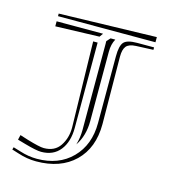

<svg xmlns="http://www.w3.org/2000/svg" viewBox="-82 -596 557 632"><g transform="rotate(15 196.5 -280.0)"><path d="M262.2 -205.6V-432.6Q262.2 -468.8 273.2 -481.2Q284.2 -493.7 318.8 -493.7H376V-485.4L317.4 -482.9Q293.5 -481.9 284.4 -470.9Q275.4 -460 275.4 -435.5V-433.6L277.3 -205.6Q277.3 -124.5 229 -77.6Q180.7 -30.8 97.7 -30.8Q66.4 -30.8 35.6 -41L12.2 -48.3L14.6 -56.6L40.5 -48.8Q69.3 -39.6 97.7 -39.6Q171.9 -39.6 217 -85.2Q262.2 -130.9 262.2 -205.6ZM376 -528.8V-511.2H43.9V-520ZM218.8 -465.8Q218.3 -470.2 218.8 -473.1L230 -485.4H246.1Q235.8 -467.3 235.8 -441.4V-205.6Q235.8 -154.8 211.4 -119.1Q218.8 -144.5 218.8 -170.4ZM177.2 -460.9H192.4V-170.4Q192.4 -122.6 169.7 -94Q147 -65.4 105.5 -65.4Q88.9 -65.4 47.9 -77.1L22 -84.5L25.9 -101.1L53.7 -92.3Q96.2 -79.6 110.8 -79.6Q147.9 -79.6 165.8 -106.4Q183.6 -133.3 183.6 -168V-170.4ZM193.4 -481.4 43.9 -476.6V-493.7H202.1Z"/></g></svg>

Font: FoglihtenNo03
Style: Regular
Weight: 500
Version: Version 0.59